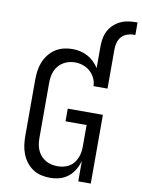

<svg xmlns="http://www.w3.org/2000/svg" viewBox="-102 -1027 814 1103"><g transform="rotate(10 304.5 -475.0)"><path d="M267 8Q241 8 215 2Q189 -4 167 -19Q145 -34 129 -55Q113 -76 103.5 -101Q94 -126 90.5 -152Q87 -178 87 -205V-530Q87 -557 90.5 -583Q94 -609 103.5 -633.5Q113 -658 129.5 -679.5Q146 -701 168 -715.5Q190 -730 215.5 -736.5Q241 -743 268 -743Q291 -743 313.5 -738Q336 -733 356.5 -722Q377 -711 393.5 -695Q410 -679 423 -659V-785Q423 -808 427 -831.5Q431 -855 441.5 -875.5Q452 -896 469 -912.5Q486 -929 507 -939.5Q528 -950 551.5 -954Q575 -958 598 -958H609V-885H598Q579 -885 560 -878Q541 -871 528.5 -856.5Q516 -842 510.5 -823Q505 -804 505 -785V-554H423Q423 -578 412.5 -600Q402 -622 384 -638Q366 -654 343 -662Q320 -670 296 -670Q278 -670 260.5 -665.5Q243 -661 228 -652Q213 -643 201 -629.5Q189 -616 182 -599.5Q175 -583 172 -565.5Q169 -548 169 -530V-205Q169 -187 172 -169Q175 -151 182.5 -134.5Q190 -118 202 -104.5Q214 -91 229.5 -82Q245 -73 263 -69Q281 -65 299 -65Q317 -65 334.5 -69Q352 -73 367 -82Q382 -91 393 -105Q404 -119 411 -135.5Q418 -152 420.5 -169.5Q423 -187 423 -205V-327H300V-401H505V0H432V-120Q425 -93 410.5 -68Q396 -43 373.5 -25Q351 -7 323.5 0.5Q296 8 267 8Z"/></g></svg>

Font: Iosevka Plex Etoile
Style: Regular
Weight: 400
Designer: Belleve Invis
Foundry: Belleve Invis
Version: Version 25.1.1; ttfautohint (v1.8.4)